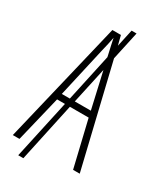

<svg xmlns="http://www.w3.org/2000/svg" viewBox="-210 -829 812 974"><g transform="rotate(30 196.0 -342.5)"><path d="M353 0H392L250 -594L286 -760H257L235 -659L221 -714H171L0 0H39L104 -269H150L75 75H105L179 -269H289ZM215 -596 218 -582 158 -305H111L177 -597C185 -631 191 -654 196 -683C202 -654 207 -630 215 -596ZM281 -305H187L233 -516Z"/></g></svg>

Font: Noto Sans ExtraCondensed ExtraLight
Style: Regular
Weight: 200
Width: 2
Designer: Monotype Design Team
Foundry: Monotype Imaging Inc.
Version: Version 2.013